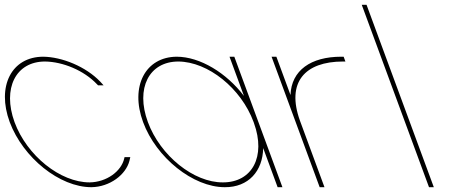

<svg xmlns="http://www.w3.org/2000/svg" viewBox="-94 -789 1954 799"><path d="M323.4 -449 337 -434H314L309.1 -439C255.1 -496 167.8 -532 93.4 -533C-28.6 -533 -84.3 -421 -33.6 -281C18 -141 156.9 -30 278.9 -30C349.6 -31 411 -76 423.1 -130L424.2 -135H448.2L444.7 -120C430.1 -62 362.9 -11 286.3 -10C154.3 -10 2.3 -132 -53.6 -281C-108.6 -430 -45.9 -553 86.1 -553C164.4 -552 263.2 -512 323.4 -449Z M501.4 -281C446.4 -430 511.4 -552 641.1 -553C738.7 -553 848.9 -485.1 921.2 -389.8L864.8 -543L861.1 -553H881.1L884.8 -543L979.9 -285C980.4 -283.7 980.9 -282.3 981.4 -281L1077.6 -20L1081.3 -10H1061.3L1057.6 -20L1001.2 -172.9C999.5 -77.3 940.2 -9.3 841.3 -10C709.3 -10 556 -133 501.4 -281ZM521.4 -281C573 -141 712.3 -29 833.9 -30C955.7 -30 1013.2 -137.8 962.9 -276.7L961.4 -281C909.4 -422 771.8 -532 648.4 -533C526.4 -533 469.4 -422 521.4 -281Z M1114.9 -393.6C1118.5 -496.5 1200 -553 1326.1 -553H1336.1L1343.4 -533H1333.4C1174.9 -533 1096.3 -446.6 1154.4 -286.4L1156 -282L1159.7 -272L1252.6 -20L1256.3 -10H1236.3L1232.6 -20L1139.7 -272L1136 -282C1135.5 -283.4 1135 -284.7 1134.5 -286.1L1039.8 -543L1036.1 -553H1056.1L1059.8 -543Z M1415.1 -759 1411.4 -769H1431.4L1435.1 -759L1707.6 -20L1711.3 -10H1691.3L1687.6 -20Z"/></svg>

Font: Nordica Plus
Style: NordicaClassicUltraLightOpObl
Weight: 300
Version: Version 1